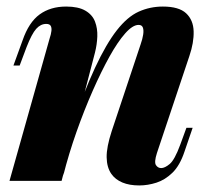

<svg xmlns="http://www.w3.org/2000/svg" viewBox="-20 -552 651 586"><path d="M168 0H9L131 -433Q136 -448 137 -458Q138 -468 134.5 -473.5Q131 -479 121 -479Q104 -479 90.5 -464Q77 -449 61 -408L40 -352H21L49 -429Q68 -484 101 -508Q134 -532 182 -532Q219 -532 240.5 -519.5Q262 -507 270 -486Q278 -465 277 -440.5Q276 -416 270 -392ZM196 -156Q236 -272 270 -345Q304 -418 336.5 -459.5Q369 -501 403.5 -516.5Q438 -532 477 -532Q526 -532 548 -511.5Q570 -491 571 -456.5Q572 -422 558 -381L459 -85Q450 -57 456 -48Q462 -39 472 -39Q483 -39 498 -51.5Q513 -64 530 -110L549 -162H568L543 -89Q529 -47 506.5 -25Q484 -3 457.5 5.5Q431 14 405 14Q375 14 353.5 5Q332 -4 320 -21Q306 -41 305.5 -72Q305 -103 321 -152L409 -416Q415 -433 417 -446.5Q419 -460 416 -468Q413 -476 403 -476Q385 -476 362 -450Q339 -424 314 -379Q289 -334 263 -275Q237 -216 213.5 -149.5Q190 -83 173 -16Z"/></svg>

Font: Playfair Display ExtraBold
Style: Italic
Weight: 800
Italic angle: -14°
Designer: Claus Eggers Sørensen
Foundry: Claus Eggers Sørensen
Version: Version 1.203